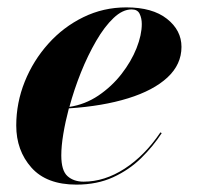

<svg xmlns="http://www.w3.org/2000/svg" viewBox="-20 -490 534 520"><path d="M146 -69Q146 -28 162.8 -13Q179.5 2 206.5 2Q263 2 317.5 -33.2Q372 -68.5 414.5 -131.5L418 -129.5Q395 -94 362.5 -62Q330 -30 286.5 -10Q243 10 187 10Q106 10 65 -36.2Q24 -82.5 24 -150Q24 -211.5 47 -268.8Q70 -326 110.8 -371.5Q151.5 -417 205.8 -443.5Q260 -470 322 -470Q393 -470 432.2 -439Q471.5 -408 471.5 -363Q471.5 -315.5 433.5 -280.2Q395.5 -245 327 -223.8Q258.5 -202.5 166.5 -196.5Q157 -160.5 151.5 -127.5Q146 -94.5 146 -69ZM336.5 -464.5Q312 -464.5 287.5 -441.2Q263 -418 240.5 -379.2Q218 -340.5 199.2 -293.8Q180.5 -247 168 -200.5Q210.5 -207 246.5 -231.2Q282.5 -255.5 309 -289.5Q335.5 -323.5 349.8 -359.5Q364 -395.5 364 -425Q364 -440.5 358.2 -452.5Q352.5 -464.5 336.5 -464.5Z"/></svg>

Font: Bodoni* 36pt
Style: Bold Italic
Weight: 700
Italic angle: -13°
Version: Version 2.3